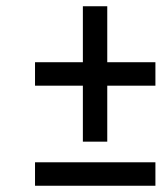

<svg xmlns="http://www.w3.org/2000/svg" viewBox="-20 -594 517 614"><path d="M245 -141H323V-320H477V-395H323V-574H245V-395H92V-320H245ZM92 0H477V-75H92Z"/></svg>

Font: Noto Serif Condensed Black
Style: Italic
Weight: 900
Width: 3
Italic angle: -12°
Designer: Monotype Design Team
Foundry: Monotype Imaging Inc.
Version: Version 2.013